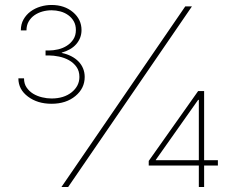

<svg xmlns="http://www.w3.org/2000/svg" viewBox="-20 -753 940 773"><path d="M578.8 -86.6V-105.1L777.7 -386.4H801.8V-108H857.2V-86.6H801.8V0H780.5V-86.6ZM607.2 -108H780.5V-350.9H777.7L607.2 -109.4ZM725.9 -727.3H752.8L254.3 0H227.3ZM54 -437.5H76.7Q76.7 -415.8 87.2 -400.6Q97.7 -385.3 113.8 -375.5Q130 -365.8 149.5 -361.2Q169 -356.5 187.5 -356.5Q237.2 -356.5 268.8 -381.7Q299.7 -407 299.7 -443.2Q299.7 -467.3 287.8 -483.8Q275.9 -500.4 257.8 -510.5Q239.7 -520.6 217.9 -525.2Q196 -529.8 176.1 -529.8H163.4V-549.7H176.1Q195 -549.7 214.3 -554.3Q233.7 -558.9 249.5 -569.1Q265.3 -579.2 275.4 -594.8Q285.5 -610.4 285.5 -632.1Q285.5 -652.3 277 -667.3Q268.5 -682.2 254.6 -692.1Q240.8 -702.1 223.2 -706.9Q205.6 -711.6 187.5 -711.6Q169 -711.6 151.1 -706.7Q133.2 -701.7 118.8 -691.8Q104.4 -681.8 95.5 -666.5Q86.6 -651.3 86.6 -630.7H63.9Q63.9 -655.9 74.8 -674.9Q85.6 -693.9 103.2 -706.9Q120.7 -719.8 142.8 -726.4Q164.8 -733 187.5 -733Q239.7 -733 274.1 -703.8Q308.2 -674.7 308.2 -632.1Q308.2 -615.4 302.6 -601Q296.9 -586.6 286.6 -574.9Q276.3 -563.2 261.5 -554.7Q246.8 -546.2 228.7 -541.2V-539.8Q250 -535.5 267 -526.6Q284.1 -517.8 296.2 -505.3Q308.2 -492.9 314.6 -477.1Q321 -461.3 321 -443.2Q321 -397.4 283.7 -366.5Q246.1 -335.2 187.5 -335.2Q131 -335.2 92.7 -364Q54 -392.8 54 -437.5Z"/></svg>

Font: Inter P Thin
Style: Regular
Weight: 100
Designer: Rasmus Andersson
Foundry: rsms
Version: Version 3.018;git-588b23468